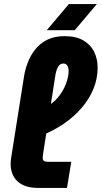

<svg xmlns="http://www.w3.org/2000/svg" viewBox="-20 -920 498 940"><path d="M165 0Q101 0 66.5 -31.5Q32 -63 32 -119Q32 -126 33 -133.5Q34 -141 35 -150L98 -548Q103 -580 116 -614Q129 -648 152 -677.5Q175 -707 210.5 -725Q246 -743 296 -743Q352 -743 388 -722Q424 -701 441 -666Q458 -631 458 -590Q458 -535 437.5 -485Q417 -435 379.5 -391.5Q342 -348 292 -314Q242 -280 184 -257L196 -393Q236 -410 262.5 -441.5Q289 -473 302.5 -508.5Q316 -544 316 -571Q316 -589 309.5 -599Q303 -609 290 -609Q275 -609 266 -595.5Q257 -582 252 -557L192 -174Q191 -167 190 -159Q189 -151 189 -147Q189 -136 195.5 -132Q202 -128 212 -128H329L308 0ZM209 -772 317 -900H454L346 -772Z"/></svg>

Font: MuseoModerno Thin
Style: Bold Italic
Weight: 700
Italic angle: -9°
Version: Version 1.003